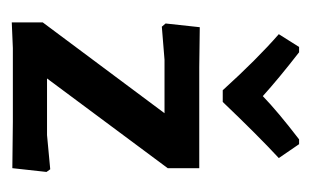

<svg xmlns="http://www.w3.org/2000/svg" viewBox="-124 -418 543 336"><g transform="rotate(90 148.0 -249.5)"><path d="M157.9 -367.3H137.4Q83.2 -427.1 39.3 -465.4L61.7 -500.9H71Q117.8 -464.5 147.7 -437.4Q174.8 -463.6 223.4 -500.9H231.8L256.1 -465.4Q216.8 -429 157.9 -367.3ZM97.2 -326.2H273.8V-271L116.8 -59.8H215.9L275.7 -65.4L280.4 -58.9L273.8 0.9L192.5 0H63.6L18.7 1.9V-52.3L177.6 -265.4H84.1L26.2 -260.7L20.6 -267.3L27.1 -327.1Z"/></g></svg>

Font: Gurajada
Style: Regular
Weight: 400
Designer: Purushoth Kumar Guthula
Foundry: SiliconAndhra, USA.
Version: Version 1.0.3; ttfautohint (v1.2.42-39fb)